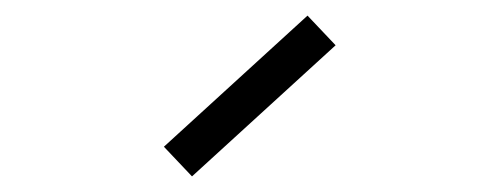

<svg xmlns="http://www.w3.org/2000/svg" viewBox="-20 -860 640 246"><path d="M226 -634 190 -672 374 -840 410 -802Z"/></svg>

Font: Victor Mono Thin
Style: Regular
Weight: 100
Monospace: yes
Designer: Rune Bjørnerås
Version: Version 1.561;gftools[0.9.30]